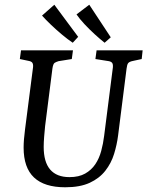

<svg xmlns="http://www.w3.org/2000/svg" viewBox="-20 -782 624 813"><path d="M256 11Q168 11 124 -30.5Q80 -72 80 -157Q80 -173 81.5 -192Q83 -211 86 -234L120 -498Q121 -510 117 -516Q113 -522 102 -524L64 -532L69 -569H289L284 -532L228 -523Q218 -520 211.5 -516Q205 -512 202 -492L171 -248Q169 -229 167 -204Q165 -179 165 -160Q165 -96 192.5 -64Q220 -32 274 -32Q314 -32 340.5 -47Q367 -62 383.5 -86.5Q400 -111 408.5 -142.5Q417 -174 421 -207L458 -497Q459 -510 455 -515.5Q451 -521 441 -523L384 -532L389 -569H584L580 -532L543 -524Q528 -521 523 -515Q518 -509 516 -492L480 -208Q475 -169 463 -130Q451 -91 426 -59Q401 -27 360 -8Q319 11 256 11ZM449 -624 423 -601Q404 -616 381 -637Q358 -658 337.5 -680Q317 -702 304 -721L358 -762ZM311 -626 288 -601Q267 -615 242.5 -635.5Q218 -656 195.5 -677.5Q173 -699 158 -716L210 -762Z"/></svg>

Font: Yrsa
Style: Italic
Weight: 400
Italic angle: -7.10001°
Designer: Anna Giedrys (Yrsa+Rasa design), David Brezina (Yrsa art-direction, Rasa art-direction, design)
Foundry: Rosetta Type Foundry
Version: Version 2.004